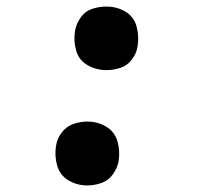

<svg xmlns="http://www.w3.org/2000/svg" viewBox="-20 -558 616 586"><path d="M305 -344Q326 -344 347.5 -351Q369 -358 383 -377Q397 -396 400 -417Q405 -449 396.5 -478.5Q388 -508 362 -523Q336 -538 305 -538Q283 -538 261.5 -531Q240 -524 226.5 -505Q213 -486 209 -464Q204 -433 212.5 -403.5Q221 -374 247.5 -359Q274 -344 305 -344ZM246 8Q268 8 289.5 0.5Q311 -7 324.5 -26Q338 -45 342 -66Q347 -97 338.5 -126.5Q330 -156 304 -171.5Q278 -187 246 -187Q225 -187 203.5 -179.5Q182 -172 168 -153Q154 -134 151 -113Q146 -82 154.5 -52.5Q163 -23 189 -7.5Q215 8 246 8Z"/></svg>

Font: Iosevka Sparkle
Style: Bold Italic
Weight: 700
Italic angle: -9°
Designer: Belleve Invis
Foundry: Belleve Invis
Version: Version 4.5.0; ttfautohint (v1.8.3)